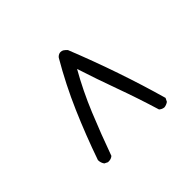

<svg xmlns="http://www.w3.org/2000/svg" viewBox="-153 -1028 1305 1305"><g transform="rotate(-45 500.0 -375.0)"><path d="M286.1 -13.7Q269.5 0 249 0Q245.1 0 239.3 0L215.8 -11.7Q201.2 -32.2 201.2 -56.6V-58.6Q262.7 -235.4 336.4 -405.8Q410.2 -576.2 504.9 -738.3Q504.9 -738.3 509.8 -744.1Q524.4 -757.8 541 -757.8Q552.7 -757.8 562.5 -752Q574.2 -744.1 585.9 -731.4Q728.5 -375 825.2 -32.2L812.5 -6.8Q793.9 5.9 774.4 7.8Q754.9 5.9 741.2 -5.9L738.3 -7.8Q691.4 -162.1 638.2 -308.1Q585 -454.1 539.1 -596.7Q462.9 -462.9 402.3 -315.9Q341.8 -168.9 286.1 -13.7Z"/></g></svg>

Font: JasonHandwriting2
Style: SemiBold
Weight: 600
Version: Version 1.04.7